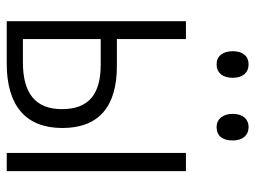

<svg xmlns="http://www.w3.org/2000/svg" viewBox="-114 -644 758 570"><g transform="rotate(90 265.0 -359.0)"><path d="M357 -623C383 -623 397 -640 397 -671C397 -700 382 -718 357 -718C334 -718 318 -701 318 -671C318 -641 334 -623 357 -623ZM171 -623C196 -623 211 -641 211 -671C211 -700 196 -718 171 -718C147 -718 132 -701 132 -671C132 -641 147 -623 171 -623ZM434 0H488V-532H434ZM43 0H169C293 0 360 -56 360 -165C360 -273 297 -327 176 -327H96V-532H43ZM96 -48V-279H172C260 -279 304 -243 304 -164C304 -86 258 -48 165 -48Z"/></g></svg>

Font: Noto Sans Mono Condensed Light
Style: Regular
Weight: 300
Width: 3
Designer: Monotype Design Team
Foundry: Monotype Imaging Inc.
Version: Version 2.014